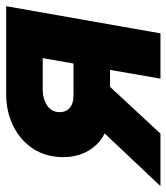

<svg xmlns="http://www.w3.org/2000/svg" viewBox="12 -574 551 636"><g transform="rotate(-90 288.0 -255.5)"><path d="M346 0 375 -167H254Q170 -167 128 -211.2Q86 -255.5 86 -322Q86 -379 113.8 -421.5Q141.5 -464 188.8 -487.5Q236 -511 295 -511H586L496 0ZM-10 0 210 -233H380L164 0ZM291 -288H396L414 -390H308Q279 -390 257 -375.2Q235 -360.5 235 -334Q235 -313 249.2 -300.5Q263.5 -288 291 -288Z"/></g></svg>

Font: Overpass Black
Style: Italic
Weight: 900
Italic angle: -10°
Designer: Delve Withrington, Dave Bailey, Thomas Jockin
Foundry: Delve Fonts LLC
Version: Version 4.000